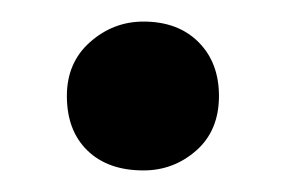

<svg xmlns="http://www.w3.org/2000/svg" viewBox="-20 -150 266 178"><path d="M42 -61Q42 -92 63.5 -111Q85 -130 113 -130Q145 -130 164 -111Q183 -92 183 -61Q183 -29 162 -10.5Q141 8 113 8Q80 8 61 -10.5Q42 -29 42 -61Z"/></svg>

Font: Bitter SemiBold
Style: Regular
Weight: 600
Designer: Sol Matas, and Bitter project Authors
Foundry: Sol Matas
Version: Version 2.001